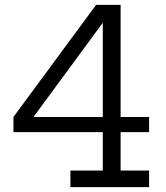

<svg xmlns="http://www.w3.org/2000/svg" viewBox="-20 -772 684 792"><path d="M477.5 -752V-68.5H595V0H270.5V-68.5H404V-690.5L376.5 -752ZM595 -289.5V-227H35.5V-289.5ZM376.5 -752 438 -724.5 91 -252.5 35.5 -289.5Z"/></svg>

Font: Hepta Slab
Style: Regular
Weight: 400
Designer: Michael LaGattuta
Foundry: Michael LaGattuta
Version: Version 1.100